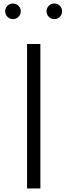

<svg xmlns="http://www.w3.org/2000/svg" viewBox="-20 -1076 385 1096"><path d="M134.5 0H210.5V-825H134.5ZM290 -967Q308.5 -967 321.5 -980Q334.5 -993 334.5 -1011.5Q334.5 -1030 321.5 -1043Q308.5 -1056 290 -1056Q271.5 -1056 258.5 -1043Q245.5 -1030 245.5 -1011.5Q245.5 -993 258.5 -980Q271.5 -967 290 -967ZM54 -967Q72.5 -967 85.5 -980Q98.5 -993 98.5 -1011.5Q98.5 -1030 85.5 -1043Q72.5 -1056 54 -1056Q35.5 -1056 22.5 -1043Q9.5 -1030 9.5 -1011.5Q9.5 -993 22.5 -980Q35.5 -967 54 -967Z"/></svg>

Font: Spartan
Style: Regular
Weight: 400
Designer: Matt Bailey, Mirko Velimirovic
Foundry: Matt Bailey
Version: Version 1.003; ttfautohint (v1.8.3)